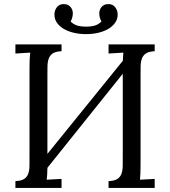

<svg xmlns="http://www.w3.org/2000/svg" viewBox="-20 -917 830 937"><path d="M399.9 -750.5Q368.2 -750.5 340.1 -757.1Q312 -763.7 291 -776.1Q270 -788.6 257.8 -806.2Q245.6 -823.7 245.6 -845.7Q245.6 -865.7 257.1 -881.1Q268.6 -896.5 289.1 -897Q302.7 -897.5 311.8 -892.6Q320.8 -887.7 325.9 -880.9Q331.1 -874 333.3 -866.2Q335.4 -858.4 335.4 -852.5Q335.4 -842.8 332.8 -832Q330.1 -821.3 324.7 -812Q338.9 -797.9 356.2 -792.5Q373.5 -787.1 399.9 -787.1Q426.3 -787.1 443.6 -792.5Q460.9 -797.9 475.1 -812Q469.7 -821.3 467 -832Q464.4 -842.8 464.4 -852.5Q464.4 -858.4 466.6 -866.2Q468.8 -874 473.9 -880.9Q479 -887.7 488 -892.6Q497.1 -897.5 510.7 -897Q531.2 -896.5 542.7 -881.1Q554.2 -865.7 554.2 -845.7Q554.2 -823.7 542 -806.2Q529.8 -788.6 508.8 -776.1Q487.8 -763.7 459.7 -757.1Q431.6 -750.5 399.9 -750.5ZM734.9 -667Q707 -666 692.6 -656.5Q678.2 -647 672.4 -630.9Q666.5 -614.7 666.3 -592.8Q666 -570.8 666 -543.9V-119.1Q666 -65.4 663.1 -40L734.9 -43.9V0H509.8V-33.2Q538.1 -34.2 552.5 -43.5Q566.9 -52.7 572.8 -68.8Q578.6 -85 578.9 -107.2Q579.1 -129.4 579.1 -155.8V-557.1L211.4 -98.1Q210.9 -79.1 210.2 -64.7Q209.5 -50.3 208 -40L280.3 -43.9V0H55.2V-33.2Q83.5 -34.2 97.7 -43.5Q111.8 -52.7 117.7 -68.8Q123.5 -85 123.8 -107.2Q124 -129.4 124 -155.8V-587.9Q124 -608.4 124.8 -626.7Q125.5 -645 127.4 -660.2L55.2 -655.8V-700.2H280.3V-667Q252 -666 237.8 -656.5Q223.6 -647 217.8 -630.9Q211.9 -614.7 211.7 -592.8Q211.4 -570.8 211.4 -543.9V-166L579.6 -620.6Q580.1 -631.8 580.6 -641.6Q581.1 -651.4 582 -660.2L509.8 -655.8V-700.2H734.9Z"/></svg>

Font: Lora
Style: Regular
Weight: 400
Designer: Olga Karpushina, Alexei Vanyashin
Foundry: Cyreal (www.cyreal.org, a@cyreal.org)
Version: Version 1.014